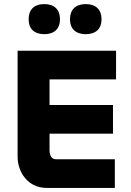

<svg xmlns="http://www.w3.org/2000/svg" viewBox="-20 -918 640 938"><path d="M66 -670V-153C66 -75 118 0 207 0H541V-140H253C233 -140 222 -157 222 -185V-265H532V-405H222V-530H547V-670ZM120 -822C120 -779 146 -751 197 -751C246 -751 273 -779 273 -822V-825C273 -870 246 -898 197 -898C146 -898 120 -870 120 -825ZM322 -822C322 -779 349 -751 399 -751C449 -751 476 -779 476 -822V-825C476 -870 449 -898 399 -898C349 -898 322 -870 322 -825Z"/></svg>

Font: LT Wave Mono Black
Style: Regular
Weight: 900
Designer: Daniel Lyons
Version: Version 2.5 (Glyphs App)